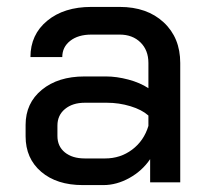

<svg xmlns="http://www.w3.org/2000/svg" viewBox="-20 -527 605 555"><path d="M54 -133V-166Q54 -229 101 -267.5Q148 -306 224 -306H287Q317 -306 351 -297Q385 -288 409 -272V-345Q409 -382 386 -404.5Q363 -427 326 -427H244Q206 -427 183 -409Q160 -391 160 -362H68Q68 -427 116.5 -467Q165 -507 244 -507H326Q405 -507 453 -462.5Q501 -418 501 -345V0H414V-67Q391 -33 354 -12.5Q317 8 279 8H219Q144 8 99 -30.5Q54 -69 54 -133ZM284 -69Q328 -69 362 -94.5Q396 -120 409 -163V-193Q390 -210 357 -220Q324 -230 289 -230H225Q190 -230 168 -212Q146 -194 146 -164V-134Q146 -104 167.5 -86.5Q189 -69 225 -69Z"/></svg>

Font: Bai Jamjuree Medium
Style: Regular
Weight: 500
Version: Version 1.000; ttfautohint (v1.6)